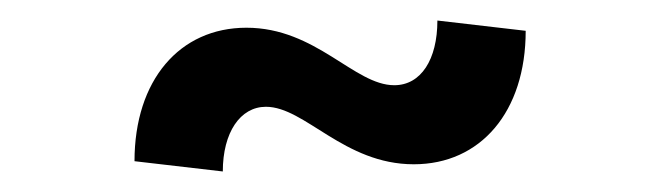

<svg xmlns="http://www.w3.org/2000/svg" viewBox="-20 -386 642 187"><path d="M111 -229 197 -219C197 -257 214 -282 239 -282C277 -282 315 -226 383 -226C448 -226 492 -277 492 -356L406 -366C406 -328 390 -303 364 -303C325 -303 288 -359 220 -359C155 -359 111 -308 111 -229Z"/></svg>

Font: Uncut Sans Medium
Style: Regular
Weight: 500
Designer: Kasper Nordkvist
Foundry: UNCUT.wtf
Version: Version 1.304;Glyphs 3.2 (3246)